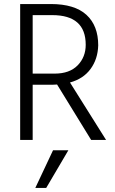

<svg xmlns="http://www.w3.org/2000/svg" viewBox="-20 -694 571 952"><path d="M209 238H155L243 51H319ZM244 -274H142V0H80V-674H232Q350 -674 408.5 -620.5Q467 -567 467 -469Q465 -401 429 -352Q393 -303 327 -285L506 0H432L263 -275Q257 -274 244 -274ZM239 -619H142V-329H251Q325 -329 365 -370Q405 -411 405 -472Q405 -619 239 -619Z"/></svg>

Font: Hind Mysuru Light
Style: Regular
Weight: 300
Designer: Manushi Parikh, Hitesh Malaviya
Foundry: Indian Type Foundry
Version: Version 0.703;PS 1.0;hotconv 1.0.86;makeotf.lib2.5.63406